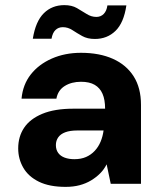

<svg xmlns="http://www.w3.org/2000/svg" viewBox="-20 -717 628 749"><path d="M236 12Q173 12 132 -8Q91 -28 71 -62.5Q51 -97 51 -138Q51 -184 74 -218.5Q97 -253 145 -273Q193 -293 266 -293H390Q390 -328 380 -351Q370 -374 349.5 -386Q329 -398 296 -398Q259 -398 232.5 -381.5Q206 -365 200 -332H64Q69 -387 100 -426.5Q131 -466 182 -488.5Q233 -511 296 -511Q368 -511 420.5 -487.5Q473 -464 501.5 -419Q530 -374 530 -308V0H412L396 -76Q386 -56 370.5 -40.5Q355 -25 335 -13Q315 -1 290.5 5.5Q266 12 236 12ZM270 -96Q296 -96 315.5 -104.5Q335 -113 349.5 -128.5Q364 -144 372.5 -164.5Q381 -185 384 -208H282Q253 -208 234.5 -201Q216 -194 207 -181Q198 -168 198 -151Q198 -133 207 -120.5Q216 -108 232.5 -102Q249 -96 270 -96ZM350 -565Q321 -565 300.5 -576.5Q280 -588 262.5 -599.5Q245 -611 225 -611Q208 -611 196.5 -600Q185 -589 181 -566H108Q119 -634 151 -665.5Q183 -697 231 -697Q260 -697 280 -685.5Q300 -674 318 -662.5Q336 -651 356 -651Q373 -651 384.5 -662.5Q396 -674 399 -696H473Q463 -628 430.5 -596.5Q398 -565 350 -565Z"/></svg>

Font: DM Sans 20pt ExtraBold
Style: Regular
Weight: 800
Version: Version 4.004;gftools[0.9.30]